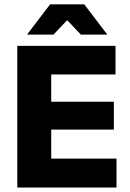

<svg xmlns="http://www.w3.org/2000/svg" viewBox="-20 -846 586 866"><path d="M211 0H58V-639H211ZM505.5 0H103.5V-130.5H505.5ZM493.5 -261.5H147.5V-387H493.5ZM501 -510H103V-639H501ZM103.5 -692 206 -826.5H360L462.5 -692V-690H344.5L285 -753H281L221.5 -690H103.5Z"/></svg>

Font: Anek Malayalam
Style: Bold
Weight: 700
Version: Version 1.003